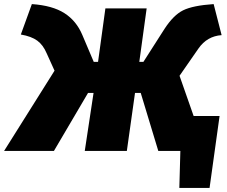

<svg xmlns="http://www.w3.org/2000/svg" viewBox="-80 -739 1110 940"><path d="M799 -368 868 -171H995L946 181H798L803 0H695L609 -284H581L541 0H335L378 -284H351L184 0H-60L187 -393L148 -479Q131 -519 102.5 -540Q74 -561 22 -570L76 -719Q177 -712 235.5 -674.5Q294 -637 323 -568L379 -436H400L436 -698H638L602 -436H622L725 -597Q769 -665 816.5 -688.5Q864 -712 966 -719L1005 -567Q934 -562 892 -502Z"/></svg>

Font: Fira Sans Ultra
Style: Italic
Weight: 950
Italic angle: -8°
Designer: Carrois Corporate & Edenspiekermann AG
Foundry: Carrois Corporate GbR & Edenspiekermann AG
Version: Version 4.203;PS 004.203;hotconv 1.0.88;makeotf.lib2.5.64775